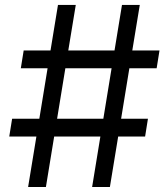

<svg xmlns="http://www.w3.org/2000/svg" viewBox="-20 -747 671 767"><path d="M605.8 -474.4H496.8L463.8 -272.7H571L559.7 -201.7H452.1L419 0H348L381 -201.7H196.4L163.4 0H92.3L125.4 -201.7H17L28.4 -272.7H137.1L170.1 -474.4H63.2L74.6 -545.5H181.8L211.6 -727.3H282.7L252.8 -545.5H437.5L467.3 -727.3H538.4L508.5 -545.5H617.2ZM392.8 -272.7 425.8 -474.4H241.1L208.1 -272.7Z"/></svg>

Font: TID UI
Style: Regular
Weight: 400
Designer: The TID Project Authors
Foundry: Bakken & Bæck
Version: Version 1.001;hotconv 1.0.109;makeotfexe 2.5.65596